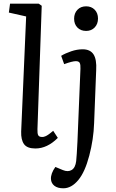

<svg xmlns="http://www.w3.org/2000/svg" viewBox="-20 -787 626 1036"><path d="M121.1 -698.2 27.8 -719.2 34.2 -767.1H189L205.1 -755.9L182.1 -89.8Q181.2 -66.4 186.3 -57.1Q191.4 -47.9 207 -47.9Q210.4 -47.9 213.9 -48.3Q217.3 -48.8 220.9 -50.3Q224.6 -51.8 227.3 -52.7Q230 -53.7 234.1 -56.4Q238.3 -59.1 240.5 -60.5Q242.7 -62 247.3 -65.4Q252 -68.8 253.7 -70.3Q255.4 -71.8 260.5 -75.9Q265.6 -80.1 267.1 -81.1L292 -43Q234.9 14.2 170.9 14.2Q126.5 14.2 109.6 -9.3Q92.8 -32.7 94.2 -77.1ZM444.8 -752.9Q473.1 -752.9 491 -734.6Q508.8 -716.3 508.8 -687Q508.8 -657.7 491 -638.9Q473.1 -620.1 444.8 -620.1Q415.5 -620.1 397.7 -638.4Q379.9 -656.7 379.9 -686Q379.9 -715.3 397.7 -734.1Q415.5 -752.9 444.8 -752.9ZM487.8 -122.1Q484.9 -35.6 461.7 52.7Q438.5 141.1 402.8 184.1Q365.7 229 321.8 229Q291 229 273.7 215.6Q256.3 202.1 254.9 179.2Q253.4 149.4 278.8 113.8L319.8 130.9Q347.2 142.1 366.9 130.1Q386.7 118.2 391.1 82Q394 55.7 397.9 -22.9L414.1 -416Q415 -438 410.2 -447.5Q405.3 -457 389.2 -457Q370.6 -457 326.2 -440.9L310.1 -485.8Q332.5 -499.5 364.3 -510.3Q396 -521 425.8 -521Q466.8 -521 484.6 -493.7Q502.4 -466.3 499 -408.2Z"/></svg>

Font: Literata Book
Style: Italic
Weight: 400
Italic angle: -3°
Designer: Latin by Veronika Burian and Jose Scaglione. Greek by Irene Vlachou. Cyrillic by Vera Evstafieva
Foundry: TypeTogether
Version: Version 1.003;PS 001.003;hotconv 1.0.88;makeotf.lib2.5.64775